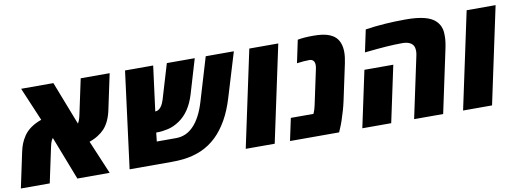

<svg xmlns="http://www.w3.org/2000/svg" viewBox="-65 -940 3326 1237"><g transform="rotate(-10 1597.5 -321.0)"><path d="M-10.7 0 38.1 -230Q44.4 -259.3 53.2 -282.2Q62 -305.2 79.1 -331.1Q115.2 -384.8 195.3 -413.1L102.5 -632.3H313.5L423.8 -348.1Q429.7 -357.4 434.1 -369.1Q439.5 -383.8 442.9 -400.9L492.2 -632.3H681.6L632.8 -402.3Q616.7 -324.7 577.1 -281.2Q561.5 -264.2 535.9 -247.6Q510.3 -231 477.5 -219.7L570.3 0H358.9L248.5 -285.2Q244.6 -280.3 239.7 -271Q232.9 -257.3 227.5 -231.4L178.2 0Z M700.7 0 782.2 -632.3H966.3L928.2 -338.4Q940.4 -338.4 949.7 -344.5Q959 -350.6 966.3 -359.9Q974.1 -370.1 979.5 -382.6Q984.9 -395 987.8 -404.8L1055.7 -632.3H1238.3L1171.4 -407.2Q1138.2 -296.9 1064.5 -246.6Q1026.4 -220.7 988.5 -212.2Q950.7 -203.6 918.5 -203.6H910.6L904.3 -146H1031.2Q1063.5 -146 1093 -158.9Q1122.6 -171.9 1147.9 -199.2Q1170.9 -223.6 1190.4 -260.7Q1210 -297.9 1225.1 -348.1L1310.1 -632.3H1494.1L1406.7 -343.8Q1382.3 -262.2 1348.1 -202.6Q1314 -143.1 1272 -102.5Q1225.6 -58.1 1170.2 -34.4Q1114.7 -10.7 1051.8 -3.9Q1034.7 -2 1016.1 -1Q997.6 0 978 0Z M1460.4 0 1595.2 -632.3H1784.7L1649.9 0Z M1750 0 1781.2 -146H1929.2Q1939.9 -169.4 1945.8 -197.8L1995.6 -431.2Q1998 -444.3 1998 -453.6Q1998 -472.7 1988.3 -482.9Q1979 -492.2 1963.4 -492.2Q1945.3 -492.2 1926.3 -490.7Q1907.2 -489.3 1881.3 -485.8L1912.6 -634.3Q1952.1 -642.1 2013.7 -642.1Q2073.7 -642.1 2107.9 -630.9Q2142.1 -619.6 2160.6 -600.6Q2193.8 -566.4 2193.8 -503.4Q2193.8 -472.2 2185.1 -431.2L2135.3 -197.8Q2128.9 -167.5 2119.4 -134.3Q2109.9 -101.1 2100.1 -72.5Q2090.3 -43.9 2082.5 -26.4L2071.3 0Z M2562 0 2647.5 -401.4Q2650.9 -416.5 2650.9 -431.2Q2650.9 -467.8 2626 -482.9Q2606.4 -495.6 2571.8 -495.6Q2524.4 -495.6 2468 -491.7Q2411.6 -487.8 2324.7 -478.5L2355.5 -623.5Q2477.1 -642.1 2620.6 -642.1Q2765.6 -642.1 2814 -592.8Q2830.6 -576.2 2838.9 -557.4Q2847.2 -538.6 2848.6 -521Q2849.1 -511.7 2849.4 -504.2Q2849.6 -496.6 2849.6 -489.7Q2849.6 -456.1 2837.4 -401.4L2752 0ZM2223.1 0 2301.8 -368.7H2490.7L2412.1 0Z M2882.3 0 3017.1 -632.3H3206.5L3071.8 0Z"/></g></svg>

Font: Open Sans ExtraBold
Style: Italic
Weight: 800
Italic angle: -12°
Designer: Monotype Design Team
Foundry: Monotype Imaging Inc.
Version: Version 3.000; ttfautohint (v1.8.4)